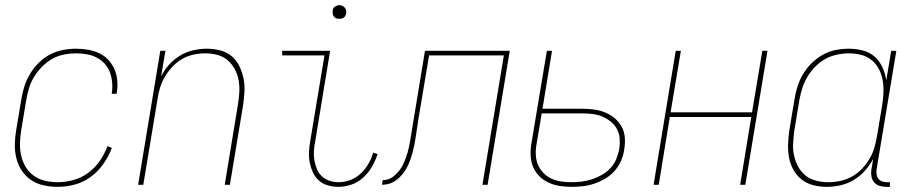

<svg xmlns="http://www.w3.org/2000/svg" viewBox="-20 -717 3540 745"><path d="M204 8Q176 8 149 2Q122 -4 100.5 -18.5Q79 -33 64.5 -55Q50 -77 43.5 -103Q37 -129 37.5 -157Q38 -185 43 -213L63 -333Q67 -358 75 -383Q83 -408 97 -431Q111 -454 130.5 -473.5Q150 -493 174 -505.5Q198 -518 224 -523Q250 -528 275 -528Q298 -528 321.5 -524Q345 -520 365 -510.5Q385 -501 400 -485Q415 -469 424 -448.5Q433 -428 435 -404.5Q437 -381 433 -357L432 -353H413L414 -357Q417 -378 415 -398.5Q413 -419 406 -437.5Q399 -456 385.5 -470.5Q372 -485 354.5 -494Q337 -503 316.5 -506.5Q296 -510 275 -510Q252 -510 228.5 -505.5Q205 -501 183.5 -489Q162 -477 144 -459Q126 -441 113 -420Q100 -399 93 -376Q86 -353 82 -330L62 -210Q58 -185 57.5 -160Q57 -135 62.5 -111.5Q68 -88 80.5 -68Q93 -48 112 -34.5Q131 -21 155 -15.5Q179 -10 204 -10Q234 -10 265 -18.5Q296 -27 322.5 -46.5Q349 -66 367.5 -93Q386 -120 397 -150L414 -143Q402 -111 381.5 -81.5Q361 -52 332.5 -31Q304 -10 270.5 -1Q237 8 204 8Z M516 0 602 -520H622L605 -420Q617 -445 636 -466Q655 -487 679 -501.5Q703 -516 730 -522Q757 -528 782 -528Q809 -528 834.5 -521.5Q860 -515 879 -499Q898 -483 909 -460Q920 -437 925 -412Q930 -387 928.5 -360.5Q927 -334 923 -307L872 0H852L903 -310Q907 -334 908.5 -358Q910 -382 906 -405Q902 -428 891 -448.5Q880 -469 863 -483.5Q846 -498 823.5 -504Q801 -510 776 -510Q754 -510 730.5 -505Q707 -500 686.5 -488Q666 -476 649 -458Q632 -440 620 -419.5Q608 -399 601 -376.5Q594 -354 591 -331L536 0Z M1294 8Q1273 8 1253 2.5Q1233 -3 1218 -16Q1203 -29 1194.5 -47.5Q1186 -66 1182 -86Q1178 -106 1179 -127.5Q1180 -149 1184 -171L1239 -502H1075V-520H1261L1203 -168Q1199 -149 1198 -130.5Q1197 -112 1200 -94.5Q1203 -77 1210 -60.5Q1217 -44 1229.5 -32.5Q1242 -21 1259 -15.5Q1276 -10 1294 -10Q1317 -10 1339.5 -18.5Q1362 -27 1380 -44Q1398 -61 1410 -82Q1422 -103 1428 -125L1445 -119Q1437 -94 1423.5 -70.5Q1410 -47 1390 -28.5Q1370 -10 1344.5 -1Q1319 8 1294 8ZM1296 -644Q1290 -644 1284.5 -646Q1279 -648 1275.5 -653Q1272 -658 1271 -664Q1270 -670 1271 -676Q1271 -681 1273.5 -685Q1276 -689 1280 -691.5Q1284 -694 1288 -695.5Q1292 -697 1297 -697Q1303 -697 1308.5 -694.5Q1314 -692 1318 -687Q1322 -682 1323 -676Q1324 -670 1323 -664Q1322 -659 1319.5 -655Q1317 -651 1313.5 -648.5Q1310 -646 1305.5 -645Q1301 -644 1296 -644Z M1462 0 1465 -18Q1477 -18 1489 -22.5Q1501 -27 1511 -36Q1521 -45 1529.5 -55.5Q1538 -66 1543.5 -77.5Q1549 -89 1553.5 -101Q1558 -113 1561.5 -125Q1565 -137 1567.5 -149.5Q1570 -162 1572 -174L1629 -520H1958L1872 0H1852L1935 -502H1645L1604 -258Q1601 -240 1598.5 -221.5Q1596 -203 1593 -185Q1591 -170 1588 -155.5Q1585 -141 1581 -126Q1577 -111 1572 -96.5Q1567 -82 1559.5 -68Q1552 -54 1542 -41.5Q1532 -29 1519 -19Q1506 -9 1491.5 -4.5Q1477 0 1462 0Z M2198 8Q2174 8 2151.5 4.5Q2129 1 2108.5 -8.5Q2088 -18 2072.5 -33.5Q2057 -49 2048.5 -69.5Q2040 -90 2039 -113.5Q2038 -137 2042 -161L2102 -520H2122L2085 -295H2240Q2263 -295 2285.5 -292Q2308 -289 2328.5 -280.5Q2349 -272 2365.5 -258Q2382 -244 2392.5 -224.5Q2403 -205 2404.5 -182Q2406 -159 2402 -136Q2399 -114 2389.5 -92.5Q2380 -71 2364.5 -53.5Q2349 -36 2328.5 -24Q2308 -12 2286 -4.5Q2264 3 2241.5 5.5Q2219 8 2198 8ZM2198 -10Q2217 -10 2237.5 -12.5Q2258 -15 2277.5 -21.5Q2297 -28 2315.5 -38.5Q2334 -49 2348.5 -64.5Q2363 -80 2371 -99.5Q2379 -119 2383 -139Q2386 -159 2384.5 -179Q2383 -199 2374 -216Q2365 -233 2350 -245Q2335 -257 2317.5 -264.5Q2300 -272 2280 -274.5Q2260 -277 2239 -277H2082L2062 -158Q2058 -137 2059 -116.5Q2060 -96 2067.5 -78Q2075 -60 2088.5 -46Q2102 -32 2119.5 -24Q2137 -16 2157 -13Q2177 -10 2198 -10Z M2516 0 2602 -520H2622L2582 -281H2898L2938 -520H2958L2872 0H2852L2895 -263H2579L2536 0Z M3188 8Q3161 8 3135.5 1.5Q3110 -5 3090.5 -20.5Q3071 -36 3058.5 -58.5Q3046 -81 3041.5 -106.5Q3037 -132 3038 -159Q3039 -186 3043 -213L3063 -333Q3067 -358 3075 -383Q3083 -408 3097 -431Q3111 -454 3130.5 -473Q3150 -492 3173.5 -505Q3197 -518 3223 -523Q3249 -528 3274 -528Q3302 -528 3328.5 -521Q3355 -514 3374 -497Q3393 -480 3404 -456Q3415 -432 3419 -405L3438 -520H3458L3381 -58Q3380 -49 3381.5 -39.5Q3383 -30 3388.5 -23Q3394 -16 3403 -13Q3412 -10 3421 -10H3433V8H3418Q3405 8 3392.5 4Q3380 0 3372 -9.5Q3364 -19 3361.5 -32Q3359 -45 3361 -58L3368 -100Q3355 -76 3336 -54.5Q3317 -33 3292.5 -18.5Q3268 -4 3241 2Q3214 8 3188 8ZM3194 -10Q3217 -10 3240.5 -15Q3264 -20 3285 -31.5Q3306 -43 3323.5 -61Q3341 -79 3353.5 -100Q3366 -121 3372.5 -143.5Q3379 -166 3383 -189L3403 -309Q3407 -333 3408 -357.5Q3409 -382 3405 -405Q3401 -428 3390.5 -448.5Q3380 -469 3362.5 -483.5Q3345 -498 3322 -504Q3299 -510 3275 -510Q3252 -510 3228 -505Q3204 -500 3183 -488.5Q3162 -477 3144 -459Q3126 -441 3113.5 -420Q3101 -399 3093.5 -376Q3086 -353 3082 -330L3062 -210Q3059 -186 3057.5 -161.5Q3056 -137 3061 -114Q3066 -91 3077 -70.5Q3088 -50 3105.5 -36Q3123 -22 3146.5 -16Q3170 -10 3194 -10Z"/></svg>

Font: Iosevka Curly Thin
Style: Italic
Weight: 100
Italic angle: -9°
Monospace: yes
Designer: Belleve Invis
Foundry: Belleve Invis
Version: Version 22.1.2; ttfautohint (v1.8.4)